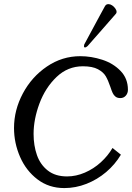

<svg xmlns="http://www.w3.org/2000/svg" viewBox="-20 -913 652 949"><path d="M536.1 -181.6Q513.7 -143.1 478.3 -110.8Q442.9 -78.6 399.4 -59.8Q356 -41 311.5 -41Q253.4 -41 216.3 -70.1Q179.2 -99.1 162.6 -146.5Q146 -193.8 146 -251Q146 -323.2 175 -401.4Q204.1 -479.5 259.5 -532.5Q314.9 -585.4 389.6 -585.4Q437 -585.4 464.1 -570.8Q491.2 -556.2 502.9 -535.9Q514.6 -515.6 525.4 -483.9Q531.7 -464.4 536.9 -453.4Q542 -442.4 551 -435.3Q560.1 -428.2 574.7 -428.2Q591.3 -428.2 601.8 -440.2Q612.3 -452.1 612.3 -469.2Q612.3 -524.9 575.9 -562.5Q539.6 -600.1 485.4 -617.7Q431.2 -635.3 377 -635.3Q287.1 -635.3 211.9 -584.2Q136.7 -533.2 93 -451.2Q49.3 -369.1 49.3 -280.3Q49.3 -206.1 79.1 -137.7Q108.9 -69.3 165.3 -26.4Q221.7 16.6 297.9 16.6Q354 16.6 407.5 -4.4Q460.9 -25.4 504.9 -62.7Q548.8 -100.1 577.6 -148.4ZM516.1 -892.6Q509.8 -892.6 505.4 -889.9Q501 -887.2 497.6 -880.4Q477.5 -842.8 470.7 -831.1L396.5 -693.4Q395 -687.5 395 -685.1Q395 -681.6 396.7 -679.9Q398.4 -678.2 400.4 -678.2Q401.9 -678.2 405.8 -680.2Q409.7 -682.1 413.1 -685.5Q427.7 -701.7 443.8 -720.5Q460 -739.3 474.1 -754.9Q530.8 -820.8 552.2 -844.2Q554.7 -846.7 555.4 -848.9Q556.2 -851.1 556.2 -854.5Q556.2 -862.3 549.8 -871.3Q543.5 -880.4 534.2 -886.5Q524.9 -892.6 516.1 -892.6Z"/></svg>

Font: Radley
Style: Italic
Weight: 400
Italic angle: -12°
Designer: Vernon Adams
Foundry: Vernon Adams
Version: Version 1.003; ttfautohint (v1.6)